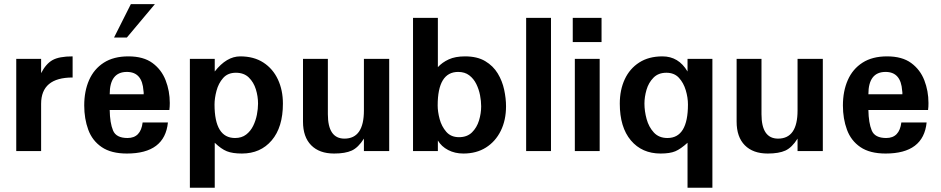

<svg xmlns="http://www.w3.org/2000/svg" viewBox="-20 -712 4435 905"><path d="M56.6 0V-434.6H173.8V-367.2Q196.3 -411.1 227.5 -428.7Q258.8 -446.3 322.3 -446.3V-346.7Q173.8 -346.7 173.8 -222.7V0Z M578.1 11.7Q503.9 11.7 459.5 -18.6Q415 -48.8 396 -100.6Q377 -152.3 377 -214.8Q377 -282.2 399.9 -334.5Q422.9 -386.7 469.2 -416.5Q515.6 -446.3 585 -446.3Q656.2 -446.3 698.7 -415Q741.2 -383.8 760.7 -333.5Q780.3 -283.2 780.3 -226.6Q780.3 -217.8 779.8 -209.5Q779.3 -201.2 778.3 -193.4H497.1Q498 -132.8 512.7 -97.2Q527.3 -61.5 581.1 -61.5Q643.6 -61.5 652.3 -134.8H771.5Q756.8 11.7 578.1 11.7ZM497.1 -267.6H657.2Q657.2 -272.5 657.2 -276.4Q657.2 -280.3 656.2 -284.2Q650.4 -373 578.1 -373Q497.1 -373 497.1 -267.6ZM517.6 -535.2 596.7 -692.4H710L578.1 -535.2Z M875 172.9V-434.6H992.2V-375Q1047.9 -446.3 1112.3 -446.3Q1176.8 -446.3 1221.7 -417Q1266.6 -387.7 1290 -337.4Q1313.5 -287.1 1313.5 -223.6Q1313.5 -112.3 1260.7 -50.3Q1208 11.7 1120.1 11.7Q1076.2 11.7 1049.3 1Q1022.5 -9.8 992.2 -39.1V172.9ZM1087.9 -61.5Q1119.1 -61.5 1140.1 -77.6Q1161.1 -93.8 1173.3 -118.7Q1185.5 -143.6 1190.9 -171.4Q1196.3 -199.2 1196.3 -223.6Q1196.3 -257.8 1186 -291Q1175.8 -324.2 1152.8 -346.7Q1129.9 -369.1 1091.8 -369.1Q1053.7 -369.1 1031.7 -344.2Q1009.8 -319.3 1000.5 -284.2Q991.2 -249 991.2 -219.7Q991.2 -61.5 1087.9 -61.5Z M1554.7 11.7Q1485.4 11.7 1446.8 -27.3Q1408.2 -66.4 1408.2 -138.7V-434.6H1525.4V-173.8Q1525.4 -58.6 1603.5 -58.6Q1695.3 -58.6 1695.3 -191.4V-434.6H1814.5V0H1695.3V-58.6Q1668.9 -16.6 1638.2 -2.4Q1607.4 11.7 1554.7 11.7Z M2164.1 11.7Q2124 11.7 2092.3 -4.9Q2060.5 -21.5 2043.9 -49.8V0H1926.8V-627.9H2043.9V-395.5Q2064.5 -418 2095.2 -432.1Q2126 -446.3 2171.9 -446.3Q2229.5 -446.3 2267.1 -423.8Q2304.7 -401.4 2326.2 -365.7Q2347.7 -330.1 2356.4 -289.1Q2365.2 -248 2365.2 -210.9Q2365.2 -145.5 2340.3 -95.2Q2315.4 -44.9 2270.5 -16.6Q2225.6 11.7 2164.1 11.7ZM2143.6 -65.4Q2181.6 -65.4 2204.6 -87.9Q2227.5 -110.4 2237.8 -144Q2248 -177.7 2248 -210.9Q2248 -235.4 2242.7 -263.2Q2237.3 -291 2225.1 -315.9Q2212.9 -340.8 2191.9 -356.9Q2170.9 -373 2139.6 -373Q2043 -373 2043 -214.8Q2043 -185.5 2052.2 -150.9Q2061.5 -116.2 2083.5 -90.8Q2105.5 -65.4 2143.6 -65.4Z M2460 0V-627.9H2577.1V0Z M2689.5 0V-434.6H2806.6V0ZM2679.7 -513.7V-627.9H2815.4V-513.7Z M3220.7 172.9V-39.1Q3188.5 -9.8 3163.1 1Q3137.7 11.7 3093.8 11.7Q3005.9 11.7 2953.6 -50.3Q2901.4 -112.3 2901.4 -223.6Q2901.4 -288.1 2924.8 -338.4Q2948.2 -388.7 2993.2 -417.5Q3038.1 -446.3 3102.5 -446.3Q3178.7 -446.3 3220.7 -375V-434.6H3337.9V172.9ZM3126 -61.5Q3222.7 -61.5 3222.7 -219.7Q3222.7 -252 3212.4 -286.6Q3202.1 -321.3 3180.2 -345.2Q3158.2 -369.1 3121.1 -369.1Q3083 -369.1 3060.1 -345.7Q3037.1 -322.3 3027.3 -288.6Q3017.6 -254.9 3017.6 -223.6Q3017.6 -188.5 3027.8 -150.9Q3038.1 -113.3 3062 -87.4Q3085.9 -61.5 3126 -61.5Z M3598.6 11.7Q3529.3 11.7 3490.7 -27.3Q3452.1 -66.4 3452.1 -138.7V-434.6H3569.3V-173.8Q3569.3 -58.6 3647.5 -58.6Q3739.3 -58.6 3739.3 -191.4V-434.6H3858.4V0H3739.3V-58.6Q3712.9 -16.6 3682.1 -2.4Q3651.4 11.7 3598.6 11.7Z M4154.3 11.7Q4080.1 11.7 4035.6 -18.6Q3991.2 -48.8 3972.2 -100.6Q3953.1 -152.3 3953.1 -214.8Q3953.1 -282.2 3976.1 -334.5Q3999 -386.7 4045.4 -416.5Q4091.8 -446.3 4161.1 -446.3Q4232.4 -446.3 4274.9 -415Q4317.4 -383.8 4336.9 -333.5Q4356.4 -283.2 4356.4 -226.6Q4356.4 -217.8 4356 -209.5Q4355.5 -201.2 4354.5 -193.4H4073.2Q4074.2 -132.8 4088.9 -97.2Q4103.5 -61.5 4157.2 -61.5Q4219.7 -61.5 4228.5 -134.8H4347.7Q4333 11.7 4154.3 11.7ZM4073.2 -267.6H4233.4Q4233.4 -272.5 4233.4 -276.4Q4233.4 -280.3 4232.4 -284.2Q4226.6 -373 4154.3 -373Q4073.2 -373 4073.2 -267.6Z"/></svg>

Font: Padauk Book
Style: Bold
Weight: 700
Designer: Debbi Hosken, Becca Hirsbrunner Spalinger
Foundry: SIL International
Version: Version 5.000